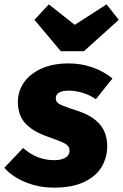

<svg xmlns="http://www.w3.org/2000/svg" viewBox="-42 -842 565 881"><path d="M474 -482 398 -387Q370 -406 337.5 -416Q305 -426 274 -426Q214 -426 214 -391Q214 -379 221.5 -371.5Q229 -364 249 -356Q269 -348 315 -333Q382 -311 416 -271.5Q450 -232 450 -171Q450 -121 425.5 -78Q401 -35 346 -8Q291 19 206 19Q136 19 75 -6Q14 -31 -22 -72L64 -163Q127 -107 207 -107Q239 -107 258 -118.5Q277 -130 277 -150Q277 -164 269 -173Q261 -182 241 -190.5Q221 -199 174 -216Q106 -240 73 -277.5Q40 -315 40 -374Q40 -423 67.5 -463Q95 -503 147.5 -527Q200 -551 273 -551Q332 -551 383.5 -532.5Q435 -514 474 -482ZM503 -751 343 -607H237L116 -751L182 -822L301 -728L447 -822Z"/></svg>

Font: Trujillo ExtraBold
Style: Italic
Weight: 800
Italic angle: -8°
Designer: Fira Sans original fonts by bBox Type GmbH, Carrois Corporate GbR, & Edenspiekermann AG / Changes by Cristiano Sobral
Foundry: Fira Sans original fonts by bBox Type GmbH, Carrois Corporate GbR, & Edenspiekermann AG / Changes by Cristiano Sobral
Version: Version 4.301;July 28, 2020;FontCreator 13.0.0.2655 64-bit